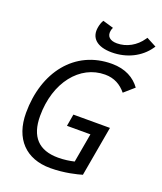

<svg xmlns="http://www.w3.org/2000/svg" viewBox="-167 -1033 968 1149"><g transform="rotate(20 317.5 -458.5)"><path d="M292 9.8C381.3 9.8 460.4 -10.7 489.7 -19.5L545.9 -338.4H313L299.8 -262.2H449.2L416.5 -77.1C387.2 -70.3 353 -64.9 314.5 -64.9C191.4 -64.9 128.4 -130.9 128.4 -263.2C128.4 -477.1 250.5 -628.4 410.2 -628.4C469.7 -628.4 511.7 -603 545.4 -562.5L608.4 -617.7C571.8 -668 513.7 -703.1 426.3 -703.1C190.9 -703.1 43 -511.2 43 -252C43 -87.4 135.7 9.8 292 9.8ZM400.9 -766.6C495.6 -766.6 580.1 -808.6 628.9 -879.4L635.3 -888.7L572.3 -921.9L566.9 -914.1C530.3 -859.9 472.2 -828.1 411.6 -828.1C366.7 -828.1 344.2 -849.1 350.6 -885.7C351.6 -892.1 354 -899.9 357.9 -907.2L289.6 -927.2C281.7 -915 275.9 -897.9 272.9 -881.8C258.8 -809.6 306.2 -766.6 400.9 -766.6Z"/></g></svg>

Font: Cascadia Mono NF SemiLight
Style: Italic
Weight: 350
Italic angle: -10°
Monospace: yes
Designer: Aaron Bell
Foundry: Saja Typeworks
Version: Version 2404.023